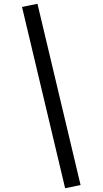

<svg xmlns="http://www.w3.org/2000/svg" viewBox="-20 -889 545 1020"><path d="M179 -869 97 -852 326 111 408 94Z"/></svg>

Font: Glow Sans SC Condensed Medium
Style: Regular
Weight: 600
Width: 3
Designer: Ryoko NISHIZUKA (kana, bopomofo & ideographs); Paul D. Hunt (Latin, Greek & Cyrillic); Sandoll Communications, Soo-young
Version: Version 0.93